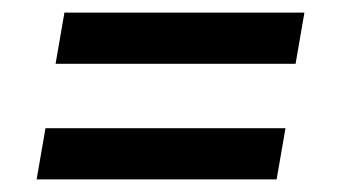

<svg xmlns="http://www.w3.org/2000/svg" viewBox="-20 -492 540 304"><path d="M68 -391 82 -472H462L448 -391ZM418 -208H38L52 -289H432Z"/></svg>

Font: Iosevka Term Curly SmBd Obl
Style: Regular
Weight: 600
Italic angle: -9°
Designer: Belleve Invis
Foundry: Belleve Invis
Version: Version 32.3.0